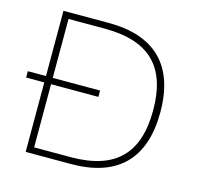

<svg xmlns="http://www.w3.org/2000/svg" viewBox="-99 -773 908 878"><g transform="rotate(15 355.0 -334.0)"><path d="M644 -334C644 -555 530 -668 310 -668H96V-359H10V-329H96V0H310C530 0 644 -113 644 -334ZM610 -334C610 -130 513 -30 300 -30H128V-329H352V-359H128V-638H300C513 -638 610 -538 610 -334Z"/></g></svg>

Font: Gantari Thin
Style: Regular
Weight: 250
Designer: Anugrah Pasau
Foundry: Lafontype
Version: Version 1.000